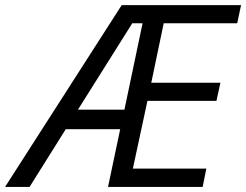

<svg xmlns="http://www.w3.org/2000/svg" viewBox="-78 -734 967 754"><path d="M399.9 -713.9H868.7L853.5 -642.6H564.9L516.1 -409.2H787.6L772 -337.9H501L443.8 -71.8H732.4L717.8 0H346.2L394 -226.6H180.2L38.1 0H-58.1ZM410.6 -303.2 481.9 -642.6H441.4L228 -303.2Z"/></svg>

Font: Viking Open Sans
Style: Italic
Weight: 400
Italic angle: -12°
Foundry: Ascender Corporation
Version: Version 2.000